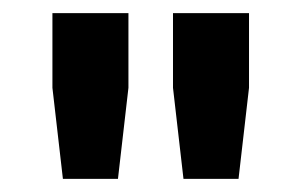

<svg xmlns="http://www.w3.org/2000/svg" viewBox="-20 -720 460 293"><path d="M60 -586V-700H176V-586L160 -447H76ZM244 -586V-700H360V-586L344 -447H260Z"/></svg>

Font: Chakra Petch SemiBold
Style: Regular
Weight: 600
Designer: Katatrad Aksorn Co.,Ltd.
Foundry: Cadson Demak Co.,Ltd.
Version: Version 1.000; ttfautohint (v1.6)